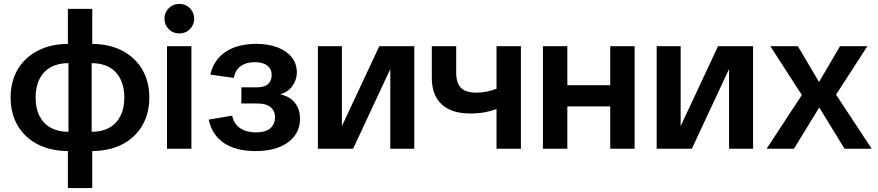

<svg xmlns="http://www.w3.org/2000/svg" viewBox="-20 -756 4464 976"><path d="M330 12Q239 12 172.5 -22Q106 -56 70 -117.5Q34 -179 34 -260Q34 -342 70 -403Q106 -464 172.5 -498.5Q239 -533 330 -533H443Q535 -533 601 -498.5Q667 -464 703 -403Q739 -342 739 -260Q739 -179 703 -117.5Q667 -56 601 -22Q535 12 443 12ZM327 -86H446Q498 -86 535 -106.5Q572 -127 592 -166Q612 -205 612 -260Q612 -315 592 -354.5Q572 -394 535 -414.5Q498 -435 446 -435H327Q276 -435 238.5 -414.5Q201 -394 181 -354.5Q161 -315 161 -260Q161 -205 181 -166Q201 -127 238.5 -106.5Q276 -86 327 -86ZM325 200V-23L328 -47V-477L325 -499V-711H449V-499L446 -474V-45L449 -23V200Z M829 0V-521H953V0ZM892 -586Q859 -586 837.5 -608Q816 -630 816 -661Q816 -692 837.5 -714Q859 -736 892 -736Q924 -736 945.5 -714Q967 -692 967 -661Q967 -630 945.5 -608Q924 -586 892 -586Z M1280 12Q1180 12 1119 -28.5Q1058 -69 1041 -148L1160 -168Q1170 -125 1201.5 -104Q1233 -83 1281 -83Q1329 -83 1353.5 -103.5Q1378 -124 1378 -161Q1378 -192 1355.5 -211Q1333 -230 1288 -230H1207V-312H1285Q1324 -312 1342.5 -328.5Q1361 -345 1361 -375Q1361 -405 1339 -422.5Q1317 -440 1275 -440Q1233 -440 1205 -421Q1177 -402 1168 -360L1049 -377Q1067 -453 1127.5 -493Q1188 -533 1284 -533Q1344 -533 1390 -515.5Q1436 -498 1462.5 -465.5Q1489 -433 1489 -387Q1489 -352 1467.5 -320.5Q1446 -289 1406 -277V-276Q1455 -265 1480 -232.5Q1505 -200 1505 -153Q1505 -103 1478 -66Q1451 -29 1400 -8.5Q1349 12 1280 12Z M1596 0V-521H1718V-117H1719L1908 -521H2086V0H1964V-403H1963L1775 0Z M2370 -179Q2276 -179 2225.5 -225.5Q2175 -272 2175 -360V-521H2299V-386Q2299 -351 2310 -328.5Q2321 -306 2343.5 -295.5Q2366 -285 2402 -285Q2429 -285 2457 -291Q2485 -297 2510 -307V-204Q2476 -191 2442.5 -185Q2409 -179 2370 -179ZM2504 0V-521H2628V0Z M3082 0V-521H3206V0ZM2740 0V-521H2864V0ZM2817 -215V-323H3128V-215Z M3318 0V-521H3440V-117H3441L3630 -521H3808V0H3686V-403H3685L3497 0Z M3877 0 4056 -273 3896 -521H4036L4143 -340H4144L4250 -521H4389L4230 -275L4411 0H4273L4145 -209H4144L4016 0Z"/></svg>

Font: TikTok Sans 24pt SemiBold
Style: Regular
Weight: 600
Version: Version 4.000